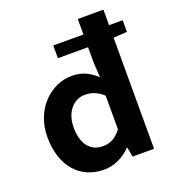

<svg xmlns="http://www.w3.org/2000/svg" viewBox="-145 -909 934 1035"><g transform="rotate(-20 322.0 -392.0)"><path d="M314 -107C240 -107 198 -161 198 -256C198 -346 251 -401 314 -401C350 -401 385 -390 419 -358V-165C387 -123 353 -107 314 -107ZM246 -636H419V-549L424 -462C384 -498 345 -521 282 -521C162 -521 47 -415 47 -255C47 -91 136 14 276 14C336 14 390 -14 429 -54H433L443 0H566V-637L644 -642V-709H566V-798H419V-709H246Z"/></g></svg>

Font: Noto Sans JP
Style: Bold
Weight: 700
Designer: Ryoko NISHIZUKA 西塚涼子 (kana, bopomofo & ideographs); Paul D. Hunt (Latin, Greek & Cyrillic); Sandoll Communications 산돌커뮤니
Foundry: Adobe
Version: Version 2.004;hotconv 1.0.118;makeotfexe 2.5.65603